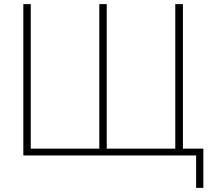

<svg xmlns="http://www.w3.org/2000/svg" viewBox="-20 -753 1040 930"><path d="M965 157H930V0H93V-733H129V-33H461V-733H497V-33H829V-733H866V-33H965Z"/></svg>

Font: IBM Plex Sans JP ExtraLight
Style: Regular
Weight: 200
Designer: Mike Abbink; Paul van der Laan; Pieter van Rosmalen; Wujin Sim; Yejin Wi; Jinhee Kim; Boomi Park; Yona Kim; Kichan Ma
Foundry: Sandoll Inc.
Version: Version 1.001